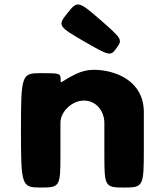

<svg xmlns="http://www.w3.org/2000/svg" viewBox="-20 -841 739 861"><path d="M503 -626C530 -663 528 -666 430 -752C331 -838 327 -838 283 -783C238 -727 240 -723 356 -656C472 -589 476 -588 503 -626ZM163 0C248 0 251 -4 251 -145V-290C251 -341 303 -390 356 -390C413 -390 448 -341 448 -290V-145C448 -4 451 0 537 0C622 0 625 -5 625 -169V-338C625 -481 494 -528 400 -528C372 -528 345 -521 320 -509C247 -473 252 -460 252 -486C251 -512 248 -513 163 -513C77 -513 74 -506 74 -257C74 -7 77 0 163 0Z"/></svg>

Font: Hussar Print
Style: Bold
Weight: 700
Foundry: Cannot Into Space Fonts
Version: Version 2.00